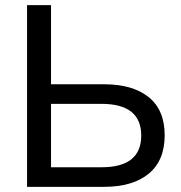

<svg xmlns="http://www.w3.org/2000/svg" viewBox="-20 -725 703 745"><path d="M85 0V-705H178V-398H384Q495 -398 557 -348Q619 -298 619 -200Q619 -102 557 -51Q495 0 384 0ZM178 -76H374Q528 -76 528 -199Q528 -322 374 -322H178Z"/></svg>

Font: Nunito Sans Medium
Style: Regular
Weight: 500
Designer: Vernon Adams
Foundry: Vernon Adams
Version: Version 3.101; ttfautohint (v1.8.4.7-5d5b);gftools[0.9.27]